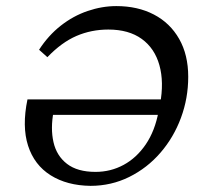

<svg xmlns="http://www.w3.org/2000/svg" viewBox="-20 -602 672 631"><path d="M362.3 -582Q432.6 -582 485.8 -554.2Q539.1 -526.4 568.8 -474.1Q598.6 -421.9 598.6 -349.6Q598.6 -279.3 574.7 -214.8Q550.8 -150.4 507.3 -100.1Q463.9 -49.8 404.8 -20.5Q345.7 8.8 277.3 8.8Q200.2 7.8 146.5 -25.9Q92.8 -59.6 72.3 -123Q51.8 -186.5 70.3 -275.4H529.3L517.6 -224.6H135.7L156.2 -236.3Q145.5 -179.7 155.8 -134.8Q166 -89.8 200.2 -63.5Q234.4 -37.1 293.9 -37.1Q343.8 -37.1 386.2 -60.1Q428.7 -83 459 -127.4Q489.3 -171.9 501 -235.4L505.9 -258.8Q519.5 -332 503.9 -387.7Q488.3 -443.4 445.8 -474.1Q403.3 -504.9 335.9 -504.9Q280.3 -504.9 231.4 -483.9Q182.6 -462.9 135.7 -414.1L108.4 -438.5Q138.7 -485.4 179.7 -517.6Q220.7 -549.8 268.1 -565.9Q315.4 -582 362.3 -582Z"/></svg>

Font: Crimson Pro Light
Style: Italic
Weight: 300
Italic angle: -12°
Designer: Jacques Le Bailly
Foundry: Baron von Fonthausen
Version: Version 1.003